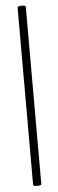

<svg xmlns="http://www.w3.org/2000/svg" viewBox="-61 -765 289 955"><g transform="rotate(-5 84.0 -288.0)"><path d="M65 154V-731Q65 -736 75.5 -737.5Q86 -739 96 -737.5Q106 -736 106 -731V154Q106 159 96 160.5Q86 162 75.5 160.5Q65 159 65 154Z"/></g></svg>

Font: Cormorant Medium
Style: Regular
Weight: 500
Designer: Christian Thalmann (Catharsis Fonts)
Foundry: Catharsis Fonts
Version: Version 4.000